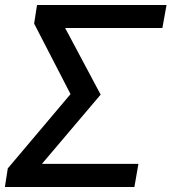

<svg xmlns="http://www.w3.org/2000/svg" viewBox="-26 -745 684 765"><path d="M5 -74 255 -370 110 -651 121.5 -725H637.5L621 -633.5H233.5L375 -368L141 -92H525.5L509.5 0H-6.5Z"/></svg>

Font: JuliaMono SemiBoldItalic
Style: Regular
Weight: 600
Italic angle: -9°
Monospace: yes
Designer: cormullion
Foundry: corm
Version: Version 0.049; ttfautohint (v1.8.4)